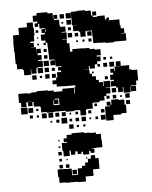

<svg xmlns="http://www.w3.org/2000/svg" viewBox="-55 -572 700 885"><g transform="rotate(-5 295.0 -129.5)"><path d="M64 -99H40V-120H31V-162H73V-160H90V-163H116V-167H168V-164H195V-157H216H235V-168H289V-141H292V-171H296V-179H284H240V-180H211V-222H193V-240H211V-222H217V-246H237V-253H224V-269H240V-273H214V-301H213V-280H191V-302H212V-306H187V-335H186V-364H185V-386H177V-376H167V-386H177V-397H158V-425H177V-432H163V-450H179V-454H155V-476H150V-463H134V-479H147V-487H128V-515H147V-526H197V-520H221V-494H223V-510H241V-492H225V-487H248V-460H251V-453H274V-429H255V-426H277V-396H255V-394H275V-375H286V-335H297V-346H347V-345H376V-339H400V-335H426V-307H406V-302H423V-280H406V-267H418V-255H406V-267H394V-249H370V-262H366V-247H345V-246H367V-226H377V-213H394V-195H406V-183H424V-164H427V-186H457V-156H435V-154H455V-128H435V-118H425V-98H401V-92H372V-91H368V-65H340V-63H335V-38H309V-63H304V-64H282V-61H242V-66H217H189V-64H155V-68H129V-94H155H125V-97H98V-119H92V-101H72V-120H64ZM364 -399H340V-423H334V-428H309V-454H326V-455H306V-484H305V-518H333V-520H371V-516H397V-493H403V-510H421V-492H404V-485H425V-488H459V-469H466V-477H478V-465H470V-464H479H525V-437H528V-422H543V-400H528V-398H549V-364H519H492V-361H452V-364H425V-365H396V-394H395V-424H370V-423H364ZM304 -489H280V-513H304ZM272 -491H252V-511H272ZM98 -245H66V-270H61V-275H36V-300H31V-342V-358H29V-404H30V-433H58V-465H98V-485H126V-458H129V-424H126V-397H107V-391H122V-371H108V-370H131V-345H132V-361H152V-341H136V-332H153V-310H136V-305H156V-277H130V-273H124V-249H100V-270H98ZM303 -460H281V-482H303ZM266 -467H258V-475H266ZM404 -457H414H404ZM299 -434H285V-448H299ZM184 -436V-448H181V-436ZM148 -435H136V-447H148ZM392 -401H372V-421H392ZM302 -401H282V-421H302ZM330 -403H314V-419H330ZM145 -408H139V-414H145ZM389 -374H375V-388H389ZM357 -376H347V-386H357ZM326 -377H318V-385H326ZM146 -377H138V-385H146ZM179 -344H165V-358H179ZM180 -313H164V-329H180ZM184 -279H160V-303H184ZM448 -285H436V-297H448ZM477 -286H467V-296H477ZM154 -249H130V-273H154ZM513 -130H491V-152H483V-159H460V-183H475V-189H460V-213H475V-222H463V-240H481V-228H484V-249H513V-250H491V-272H513V-250H551V-230H561V-226H587V-176H577V-156H551V-153H574V-129H550V-152H548V-125H516V-152H513ZM483 -250H461V-272H483ZM182 -251H162V-271H182ZM451 -252H433V-270H451ZM209 -254H195V-268H209ZM122 -221H102V-241H122ZM182 -221H162V-241H182ZM147 -226H137V-236H147ZM386 -227H378V-235H386ZM211 -192H193V-210H211ZM449 -194H435V-208H449ZM482 -131H462V-151H482ZM212 -101H192V-118H189V-96H216V-125H195V-121H212ZM73 -121H90V-122H73ZM542 -101H522V-121H542ZM480 -103H464V-119H480ZM449 -104H435V-118H449ZM506 -107H498V-115H506ZM459 -4H425V-33H424V-69H448V-72H433V-90H451V-75H455V-98H489V-75V-94H515V-70H521V-32H496V-27H459ZM67 -66H37V-96H67ZM93 -70H71V-92H93ZM541 -72H523V-90H541ZM388 -75H376V-87H388ZM117 -76H107V-86H117ZM153 -40H131V-62H153ZM183 -40H161V-62H183ZM241 -42H223V-60H241ZM211 -42H193V-60H211ZM420 -43H404V-59H420ZM89 -44H75V-58H89ZM359 -44H345V-58H359ZM298 -45H286V-57H298ZM117 -46H107V-56H117ZM266 -47H258V-55H266ZM245 -8H219V-34H245ZM423 -10H401V-32H423ZM332 -11H312V-31H332ZM300 -13H284V-29H300ZM209 -14H195V-28H209ZM268 -15H256V-27H268ZM388 -15H376V-27H388ZM176 -17H168V-25H176ZM356 -17H348V-25H356ZM272 19H252V-1H272ZM327 14H317V4H327ZM297 14H287V4H297ZM243 143H215V117H211V81H236V77H221V61H236V46H260V40H318V44H344V46H372V54H394V82H396V116H367V117H349V120H358V138H340V129H333V143H305V129H298V138H280V125H269V139H249V119H263H243ZM202 72H196V66H202ZM203 103H195V95H203ZM207 137H191V121H207ZM213 263H185V237H181V201H217V202H246V233H271V231H274V204H294V194H310V180H324V164H339V149H359V164H374V214H344V244H307V267H271V265H243H213V237ZM205 165H193V153H205ZM232 162H226V156H232ZM322 162H316V156H322ZM207 197H191V181H207ZM237 197H221V181H237ZM269 229H249V209H269Z"/></g></svg>

Font: Rubik Storm
Style: Regular
Weight: 400
Designer: Hubert and Fischer, NaN
Foundry: Hubert and Fischer, NaN
Version: Version 2.201